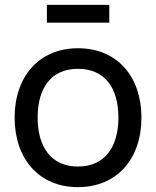

<svg xmlns="http://www.w3.org/2000/svg" viewBox="-20 -753 640 788"><path d="M300 15C460.5 15 560.5 -101 560.5 -270.5C560.5 -437.5 462 -555 300 -555C141.5 -555 40 -440 40 -270.5C40 -103 138.5 15 300 15ZM134.5 -270.5C134.5 -388.5 187 -470.5 300 -470.5C410.5 -470.5 466 -392 466 -270.5C466 -151.5 411.5 -69.5 300 -69.5C191 -69.5 134.5 -148.5 134.5 -270.5ZM172.5 -660H428.5V-733H172.5Z"/></svg>

Font: Eudonet Medium
Style: Regular
Weight: 500
Designer: Mikhail Sharanda
Foundry: Mikhail Sharanda
Version: Version 4.503;Glyphs 3.1.2 (3151)